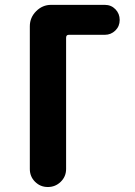

<svg xmlns="http://www.w3.org/2000/svg" viewBox="-20 -750 540 770"><path d="M400.4 -730.5Q425.8 -730.5 442.9 -712.9Q460 -695.3 460 -669.9Q460 -644.5 442.4 -627.4Q424.8 -610.4 400.4 -610.4H255.9Q245.1 -610.4 245.1 -598.6V-72.3Q245.1 -42 223.6 -21Q202.1 0 171.9 0Q141.6 0 120.6 -21Q99.6 -42 99.6 -72.3V-644.5Q99.6 -679.7 125 -705.1Q150.4 -730.5 184.6 -730.5Z"/></svg>

Font: Rounded-X Mgen+ 1m bold
Style: Bold
Weight: 700
Designer: [Source Han Sans]
Ryoko NISHIZUKA  (kana & ideographs); Paul D. Hunt (Latin, Greek & Cyrillic); Wenlong ZHANG  (bopomofo
Version: Version 1.059.20150602